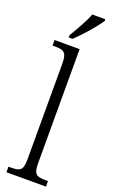

<svg xmlns="http://www.w3.org/2000/svg" viewBox="-182 -998 611 1037"><g transform="rotate(20 123.5 -479.5)"><path d="M77 -812V-799H99C144 -841 207 -914 229 -949V-959H154C138 -914 106 -862 77 -812ZM10 0H237V-32H226C171 -32 154 -39 154 -105V-760H10V-728H25C71 -728 93 -722 93 -656V-105C93 -39 76 -32 21 -32H10Z"/></g></svg>

Font: Noto Serif Hebrew Condensed Light
Style: Regular
Weight: 300
Width: 3
Designer: Monotype Design Team
Foundry: Monotype Imaging Inc.
Version: Version 2.004